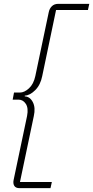

<svg xmlns="http://www.w3.org/2000/svg" viewBox="-20 -813 485 1000"><path d="M82 167Q62 167 54.5 155Q47 143 51 124L121 -209Q129 -250 114.5 -272Q100 -294 77 -294H46L53 -331H84Q107 -331 131 -353Q155 -375 164 -417L234 -750Q238 -769 250.5 -781Q263 -793 284 -793H445L438 -761H272L200 -417Q191 -371 163.5 -343.5Q136 -316 109 -315V-311Q136 -310 151 -281Q166 -252 156 -208L84 135H250L243 167Z"/></svg>

Font: Mona Sans ExtraLight
Style: Italic
Weight: 200
Italic angle: -11.6951°
Designer: Deni Anggara
Foundry: GitHub
Version: Version 2.000